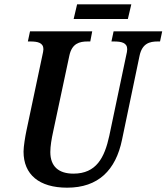

<svg xmlns="http://www.w3.org/2000/svg" viewBox="-20 -859 771 889"><path d="M321 -771H572L588 -839H337ZM291 10C435 10 516 -71 545 -212L626 -600C638 -658 673 -667 710 -667H721L731 -714H506L496 -667H507C543 -667 569 -661 569 -631C569 -625 567 -612 564 -601L486 -230C464 -129 426 -55 320 -55C251 -55 213 -89 213 -155C213 -183 219 -217 226 -249L301 -601C313 -658 348 -667 386 -667H398L407 -714H119L109 -667H120C155 -667 181 -661 181 -631C181 -625 179 -615 175 -597L102 -252C97 -228 89 -181 89 -157C89 -51 161 10 291 10Z"/></svg>

Font: Noto Serif Condensed SemiBold
Style: Italic
Weight: 600
Width: 3
Italic angle: -12°
Designer: Monotype Design Team
Foundry: Monotype Imaging Inc.
Version: Version 2.014